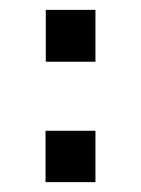

<svg xmlns="http://www.w3.org/2000/svg" viewBox="-20 -413 285 387"><path d="M72.3 -288.6V-393.1H172.4V-288.6ZM71.8 -45.9V-149.4H172.4V-45.9Z"/></svg>

Font: Mako
Style: Regular
Weight: 400
Designer: vernon adams
Foundry: vernon adams
Version: Version 1.100; ttfautohint (v1.8.4.7-5d5b);gftools[0.9.33]